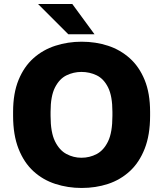

<svg xmlns="http://www.w3.org/2000/svg" viewBox="-20 -920 810 953"><path d="M385 13Q317 13 255 -7Q193 -27 146 -70Q99 -113 72 -181.5Q45 -250 45 -345V-365Q45 -457 72 -523Q99 -589 146 -631Q193 -673 255 -693Q317 -713 385 -713Q455 -713 516 -693Q577 -673 624 -631Q671 -589 698 -523Q725 -457 725 -365V-345Q725 -250 698 -181.5Q671 -113 624 -70Q577 -27 516 -7Q455 13 385 13ZM384 -137Q425 -137 460 -155.5Q495 -174 516.5 -218.5Q538 -263 538 -345V-365Q538 -443 516.5 -486Q495 -529 460 -546Q425 -563 384 -563Q345 -563 310 -546Q275 -529 253 -486Q231 -443 231 -365V-345Q231 -263 253 -218.5Q275 -174 310 -155.5Q345 -137 384 -137ZM319 -750 169 -900H339L449 -750Z"/></svg>

Font: Golos Text
Style: Bold
Weight: 700
Designer: A.Korolkova, Vitaly Kuzmin
Foundry: ParaType Ltd
Version: Version 2.004